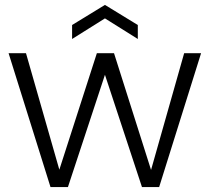

<svg xmlns="http://www.w3.org/2000/svg" viewBox="-20 -763 855 783"><path d="M800 -546 629 0H559L408 -458L257 0H186L15 -546H86L222 -71L375 -546H445L596 -70L731 -546ZM408 -688 274 -604V-661L408 -743L542 -661V-604Z"/></svg>

Font: Poppins-tnum Light
Style: Regular
Weight: 300
Designer: Ninad Kale (Devanagari), Jonny Pinhorn (Latin)
Foundry: Indian Type Foundry
Version: Version 4.004